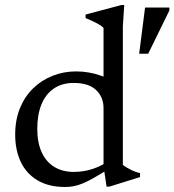

<svg xmlns="http://www.w3.org/2000/svg" viewBox="-20 -735 695 765"><path d="M392.5 -304Q392.5 -348 363 -376.2Q333.5 -404.5 273.5 -404.5Q227 -404.5 194.5 -382.2Q162 -360 145.2 -319Q128.5 -278 128.5 -222Q128.5 -166 146.5 -127.5Q164.5 -89 197.2 -69.5Q230 -50 274 -50Q313.5 -50 350.2 -62.2Q387 -74.5 422.5 -100V-67.5Q383 -43 356 -27.5Q329 -12 309.2 -4Q289.5 4 273 7Q256.5 10 239 10Q174.5 10 130 -16.2Q85.5 -42.5 63 -89.5Q40.5 -136.5 40.5 -198.5Q40.5 -257.5 59.5 -304Q78.5 -350.5 112.2 -383.2Q146 -416 190 -433.2Q234 -450.5 283.5 -450.5Q309.5 -450.5 333.8 -446.2Q358 -442 383.2 -433.2Q408.5 -424.5 437 -409.5L392.5 -381.5V-624Q386.5 -630.5 375 -637.2Q363.5 -644 349.5 -650.5Q335.5 -657 321 -663V-677L463.5 -715H475L469.5 -630.5V-78.5Q474 -74 482.2 -69Q490.5 -64 500.5 -59Q510.5 -54 520.2 -50.5Q530 -47 538 -45.5V-29.5L416 8.5H404.5L392.5 -73.5ZM534.5 -521 558 -705H655V-693.5L570.5 -521Z"/></svg>

Font: Newsreader 16pt 16pt
Style: Regular
Weight: 400
Version: Version 1.003